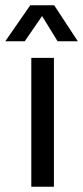

<svg xmlns="http://www.w3.org/2000/svg" viewBox="-54 -710 316 730"><path d="M152 -690 242 -553H165L106 -649L40 -553H-34L61 -690ZM151 0H65V-490H151Z"/></svg>

Font: Gemunu Libre Medium
Style: Regular
Weight: 500
Designer: Puspanada Ekanayake, Sola Matas, Pathum Egodawatta, Kosala Senevirathne
Foundry: mooniak
Version: Version 1.100